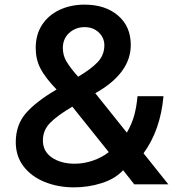

<svg xmlns="http://www.w3.org/2000/svg" viewBox="-20 -795 780 828"><path d="M48 -182Q48 -256 91.5 -306.5Q135 -357 224 -409Q175 -460 154.5 -499.5Q134 -539 134 -588Q134 -646 161.5 -688Q189 -730 237 -752.5Q285 -775 345 -775Q434 -775 489 -728Q544 -681 544 -601Q544 -479 391 -393L527 -223Q549 -261 559 -298Q569 -335 573 -380H685Q672 -234 599 -134L706 0H559L511 -61Q477 -24 419 -5.5Q361 13 299 13Q231 13 173.5 -10Q116 -33 82 -77Q48 -121 48 -182ZM430 -600Q430 -632 406 -655Q382 -678 345 -678Q306 -678 278.5 -653Q251 -628 251 -588Q251 -557 266 -531Q281 -505 317 -464Q374 -498 402 -528Q430 -558 430 -600ZM449 -139 292 -335Q229 -298 197 -266Q165 -234 165 -189Q165 -142 204 -115.5Q243 -89 302 -89Q342 -89 381 -102.5Q420 -116 449 -139Z"/></svg>

Font: Open Sauce One SemiBold
Style: Regular
Weight: 600
Designer: Alfredo Marco Pradil
Foundry: Creative Sauce Fz LLC
Version: Version 1.477